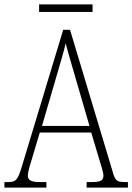

<svg xmlns="http://www.w3.org/2000/svg" viewBox="-22 -849 599 869"><path d="M155 -795H397V-829H155ZM-2 0H188V-25H159C115 -25 104 -35 104 -55C104 -72 117 -113 124 -135L158 -249H391L428 -125C435 -103 446 -69 446 -55C446 -34 437 -25 394 -25H370V0H557V-25H546C509 -25 500 -30 490 -65L295 -714H264L78 -99C59 -35 51 -25 15 -25H-2ZM168 -279 234 -505C249 -559 268 -618 275 -653C285 -616 301 -560 321 -492L383 -279Z"/></svg>

Font: Noto Serif Armenian Condensed ExtraLight
Style: Regular
Weight: 200
Width: 3
Designer: Monotype Design Team
Foundry: Monotype Imaging Inc.
Version: Version 2.008